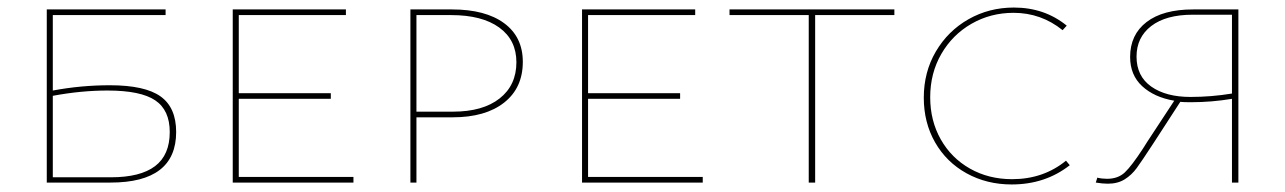

<svg xmlns="http://www.w3.org/2000/svg" viewBox="-20 -484 3407 509"><path d="M447 -134Q447 0 273 0H104V-459H419V-444H120V-244Q195 -258 271 -258Q364 -258 405.5 -228.5Q447 -199 447 -134ZM430 -134Q430 -192 391.5 -218Q353 -244 265 -244Q195 -244 120 -230V-14H274Q352 -14 391 -43.5Q430 -73 430 -134Z M917 -15V0H597V-459H897V-444H613V-237H857V-222H613V-15Z M1366 -320Q1366 -251 1316.5 -212Q1267 -173 1180 -173H1084V0H1068V-459H1178Q1267 -459 1316.5 -422.5Q1366 -386 1366 -320ZM1349 -319Q1349 -378 1303.5 -411Q1258 -444 1176 -444H1084V-188H1181Q1260 -188 1304.5 -223Q1349 -258 1349 -319Z M1843 -15V0H1523V-459H1823V-444H1539V-237H1783V-222H1539V-15Z M2351 -444H2141V0H2124V-444H1914V-459H2351Z M2429 -225Q2429 -293 2461 -347.5Q2493 -402 2547.5 -433Q2602 -464 2668 -464Q2749 -464 2808 -416L2797 -404Q2740 -450 2667 -450Q2606 -450 2555.5 -421Q2505 -392 2475.5 -341Q2446 -290 2446 -226Q2446 -164 2474 -114.5Q2502 -65 2551.5 -37Q2601 -9 2663 -9Q2746 -9 2806 -58L2816 -46Q2751 5 2662 5Q2596 5 2542.5 -24.5Q2489 -54 2459 -106.5Q2429 -159 2429 -225Z M3263 -459V0H3246V-222Q3192 -213 3137 -213Q3118 -213 3109 -214L3037 -103Q3007 -57 2993.5 -38.5Q2980 -20 2961.5 -8.5Q2943 3 2917 3Q2903 3 2885 0L2889 -13Q2901 -10 2915 -10Q2944 -10 2962 -27Q2980 -44 3010 -90Q3013 -95 3016 -99.5Q3019 -104 3022 -109L3093 -217Q3040 -226 3008 -255.5Q2976 -285 2976 -333Q2976 -392 3019.5 -425.5Q3063 -459 3143 -459ZM3246 -236V-445H3142Q3071 -445 3032 -415Q2993 -385 2993 -334Q2993 -282 3032 -254.5Q3071 -227 3136 -227Q3191 -227 3246 -236Z"/></svg>

Font: Ysabeau SC Thin
Style: Regular
Weight: 200
Designer: Christian Thalmann (Catharsis Fonts)
Version: Version 0.003